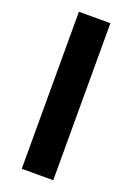

<svg xmlns="http://www.w3.org/2000/svg" viewBox="-137 -750 551 802"><g transform="rotate(20 139.0 -349.0)"><path d="M69 -698H209V0H69Z"/></g></svg>

Font: Poppins SemiBold
Style: Regular
Weight: 600
Designer: Ninad Kale (Devanagari), Jonny Pinhorn (Latin)
Foundry: Indian Type Foundry
Version: Version 3.002 2017